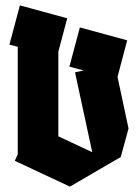

<svg xmlns="http://www.w3.org/2000/svg" viewBox="-20 -694 513 714"><path d="M240 0 35 -96 46 -120V-520L15 -528L54 -674L230 -626L197 -502V-187L323 -128L259 -425L291 -432L238 -446L277 -592L453 -544L417 -408L458 -216L429 -110L391 -88Z"/></svg>

Font: Blaka
Style: Regular
Weight: 400
Designer: Mohamed Gaber
Foundry: Kief Type Foundry
Version: Version 1.003; ttfautohint (v1.8.4.7-5d5b)